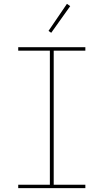

<svg xmlns="http://www.w3.org/2000/svg" viewBox="-20 -981 540 1001"><path d="M75 0V-18H240V-717H75V-735H425V-717H260V-18H425V0ZM247 -810 233 -820 329 -961 346 -949Z"/></svg>

Font: Iosevka Term Curly Thin
Style: Regular
Weight: 100
Designer: Belleve Invis
Foundry: Belleve Invis
Version: Version 32.3.0